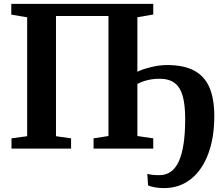

<svg xmlns="http://www.w3.org/2000/svg" viewBox="-20 -763 1146 986"><path d="M1080.5 -166Q1080.5 -56 1049.2 27.5Q1018 111 959.8 157Q901.5 203 822 203Q796.5 203 774.5 198.8Q752.5 194.5 740.5 189.5L736.5 129.5Q755.5 136.5 798.5 136.5Q866.5 136.5 898.8 64.5Q931 -7.5 931 -152Q931 -225 918.2 -270Q905.5 -315 876.8 -336.8Q848 -358.5 800 -358.5Q736 -358.5 685.5 -332V-64.5L767 -52.5V0H460.5V-52.5L537 -64.5V-681H267.5V-63.5L345 -52.5V0H39V-52.5L119.5 -63.5V-674L38 -688V-743H767V-688.5L685.5 -674.5V-394.5Q711 -407.5 754.8 -418.2Q798.5 -429 837 -429Q923.5 -429 977 -400.5Q1030.5 -372 1055.5 -314Q1080.5 -256 1080.5 -166Z"/></svg>

Font: Merriweather Text
Style: Bold
Weight: 700
Designer: Eben Sorkin
Foundry: Eben Sorkin
Version: Version 2.100